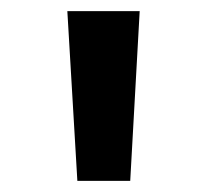

<svg xmlns="http://www.w3.org/2000/svg" viewBox="-20 -765 373 345"><path d="M101 -745H231L214 -440H119Z"/></svg>

Font: BLUETTI 2.0
Style: Bold
Weight: 700
Designer: Stijn de Vries
Foundry: tokotype
Version: Version 2.005;October 31, 2023;FontCreator 14.0.0.2814 64-bi